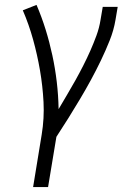

<svg xmlns="http://www.w3.org/2000/svg" viewBox="-20 -558 540 783"><path d="M115 205 150 -9Q161 -76 157.5 -142Q154 -208 143 -271.5Q132 -335 115 -396.5Q98 -458 73 -516L129 -538Q150 -489 166 -437.5Q182 -386 193.5 -332.5Q205 -279 211.5 -224Q218 -169 219 -113Q236 -142 253.5 -171.5Q271 -201 287.5 -230.5Q304 -260 319.5 -290.5Q335 -321 348.5 -351.5Q362 -382 373.5 -413.5Q385 -445 390 -477L399 -530H460L451 -477Q444 -435 427.5 -393.5Q411 -352 391.5 -311.5Q372 -271 350.5 -231.5Q329 -192 306 -153.5Q283 -115 259 -76.5Q235 -38 210 0L176 205Z"/></svg>

Font: Iosevka Slab Light Oblique
Style: Regular
Weight: 300
Italic angle: -9°
Monospace: yes
Designer: Belleve Invis
Foundry: Belleve Invis
Version: Version 11.1.1; ttfautohint (v1.8.3)